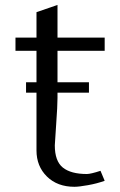

<svg xmlns="http://www.w3.org/2000/svg" viewBox="-20 -733 478 763"><path d="M208.5 -343.8Q208.5 -312.5 203.1 -237.1Q197.8 -161.6 197.8 -155.3Q197.8 -92.8 229.7 -67.1Q261.7 -41.5 325.2 -41.5Q340.3 -41.5 379.4 -54.2L396 -14.6Q365.2 -3.4 329.3 2.9Q293.5 9.3 275.9 9.3Q208 9.3 166.5 -31.5Q125 -72.3 125 -135.3V-364.7H83.5V-406.2H125V-531.2H41.5V-583.5H125V-684.6L208.5 -713.4V-583.5H396V-531.2H208.5V-406.2H333.5V-364.7H208.5Z"/></svg>

Font: Resagnicto
Style: Regular
Weight: 500
Version: Version 0.9991